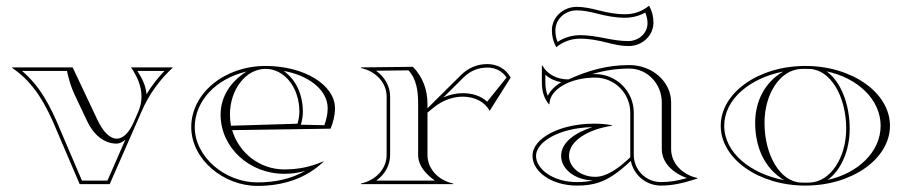

<svg xmlns="http://www.w3.org/2000/svg" viewBox="-20 -631 3110 658"><path d="M356 0 463 -244C491 -311 531 -361 572 -399L571 -400H429C449.5 -370.6 464.9 -336.4 464.9 -300C464.9 -283 461.5 -265.6 453.8 -248L439 -214C421.7 -174.4 401.1 -155.8 380.1 -155.8C357.1 -155.8 333.7 -178.4 314 -220L229 -400H22V-398C98 -347 139 -270 176 -180L253 0ZM409.5 -152.1 348.2 -12H260.9L187.1 -184.6C154.3 -264.3 118 -335.5 55.3 -388H209.4C216.1 -358.3 223 -333.4 236 -306L279.1 -214.9C300.1 -170.5 335.8 -138.8 380.1 -138.8C389.1 -138.8 400.5 -144.4 409.5 -152.1ZM482.1 -308C479.1 -340.2 467.2 -361.4 450.9 -388H543.7C522 -365.4 500.8 -338.9 482.1 -308Z M824.9 -385.8C770.3 -351.4 736 -299.9 736 -238C736 -126.2 833.6 -35.4 953.9 -35.4C979.9 -35.4 1001.9 -38.3 1026.8 -45.6C977.8 -17.9 923.1 -5.9 861.8 -5.9C752.1 -5.9 647.4 -92.5 647.4 -195.6C647.4 -284.8 721.1 -362.2 824.9 -385.8ZM1128 -260C1128 -340 1022.5 -405 890 -405C749.4 -405 635.4 -311.2 635.4 -195.6C635.4 -84.3 746.7 6.1 861.8 6.1C949.8 6.1 1028 -19 1089 -77L1088 -78C1044 -59 1003.3 -50.4 953.9 -50.4C869.8 -50.4 798.4 -107.5 775.6 -185L1113 -190C1122.1 -213.7 1128 -234.8 1128 -260ZM951.9 -387.9C1035.8 -373.5 1103 -323.9 1103 -260C1103 -239.4 1098.3 -220.3 1091.6 -201.9L1011 -203.6C1015.2 -217.5 1018 -232.9 1018 -248C1018 -308.3 992.3 -360.7 951.9 -387.9ZM771.8 -200.1C769.3 -212.3 768 -225 768 -238C768 -324.7 822.7 -395 890 -395C955.1 -395 1006 -330.8 1006 -248C1006 -234.5 1003.4 -220.1 999.5 -207Z M1305 -100C1305 -52.2 1267.9 -13.2 1217 -2V0H1533V-2C1482.1 -13.2 1445 -52.2 1445 -100V-245.1L1467 -263C1498 -288.2 1533.5 -299.7 1566 -299.7C1606.4 -299.7 1642 -281.9 1658 -251L1730 -365C1714.2 -394.8 1684.6 -411.4 1650.2 -411.4C1614.7 -411.4 1584.4 -398.2 1559 -373L1445 -259.8V-274C1445 -323.8 1429.3 -366.7 1395 -402L1217 -400V-398C1267.9 -386.8 1305 -347.8 1305 -300ZM1317 -100V-300C1317 -336.8 1297 -368.7 1268.6 -388.6L1379.9 -389.9C1407.9 -359.2 1413 -318.7 1413 -274V-100C1413 -63.8 1437.8 -35.3 1470.6 -12H1269.4C1298.5 -32.7 1317 -63.9 1317 -100ZM1499.7 -297.2 1567.5 -364.5C1590.9 -387.7 1617.8 -399.4 1650.2 -399.4C1678.5 -399.4 1701.6 -387 1716 -365.2L1649.6 -282.6C1627.9 -302.4 1598.7 -311.7 1566 -311.7C1544.5 -311.7 1521.7 -307 1499.7 -297.2Z M1886.4 -469.2C1910.5 -488.8 1937.5 -498.5 1969.1 -498.5C2001.3 -498.5 2031.2 -492.3 2060.5 -484.9C2086.7 -478.2 2110 -473.2 2134.5 -473.2C2181.3 -473.2 2219.4 -509.1 2219.4 -553.3C2219.4 -574.6 2214.9 -592.8 2204.4 -611.5C2180.3 -591.8 2153.3 -582.2 2121.7 -582.2C2089.5 -582.2 2059.6 -588.3 2030.3 -595.8C2004.1 -602.5 1980.8 -607.5 1956.3 -607.5C1909.5 -607.5 1871.4 -571.6 1871.4 -527.3C1871.4 -506.1 1875.9 -487.9 1886.4 -469.2ZM1890.9 -487.4C1885.6 -500.2 1883.4 -512.5 1883.4 -527.3C1883.4 -564.4 1915.5 -595.5 1956.3 -595.5C1979.1 -595.5 2001.3 -590.8 2027.4 -584.2C2057 -576.6 2088 -570.2 2121.7 -570.2C2147.3 -570.2 2170.9 -576.5 2191.3 -588C2196.4 -575.7 2199.1 -564.5 2199.1 -551.2C2199.1 -517.5 2169.3 -490.2 2132.5 -490.2C2077.3 -490.2 2026.1 -510.5 1969.1 -510.5C1939.8 -510.5 1913.2 -502.2 1890.9 -487.4ZM2140 -245V-92C2098 -52 2058.1 -25 2020 -25C1970.3 -25 1930 -57.3 1930 -97C1930 -149 1996.7 -188 2077 -200V-202C2055.8 -205.7 2037.6 -207.2 2016.1 -207.2C1899.6 -207.2 1805 -157.9 1805 -97C1805 -40.7 1873.1 5 1957 5C1985.3 5 2009.6 2.5 2036 -7C2068.7 -18.7 2100.7 -41 2142 -79.7C2151.4 -31.4 2194 5 2245 5C2289.6 5 2327 -5.4 2370 -19V-21C2318 -32.4 2280 -71.8 2280 -120V-280C2280 -350.7 2215.9 -408 2137 -408C2061.4 -408 1997.8 -390.2 1928.3 -358.9C1890.3 -358.9 1857.1 -374.5 1839 -406H1837V-349C1837 -320.4 1843.3 -295.5 1861 -274H1863C1863 -324.3 1933.2 -365.1 2019.7 -365.1C2086.1 -365.1 2140 -311.3 2140 -245ZM1903.4 -349.1C1882.4 -336.9 1866.2 -321.2 1857.4 -302.6C1851.3 -316.7 1849 -331.5 1849 -349V-374.8C1864.2 -361.3 1883 -352.9 1903.4 -349.1ZM2013 -13C1993.7 -8.5 1976.9 -7 1957 -7C1875.7 -7 1817 -51.3 1817 -97C1817 -144.4 1896.9 -193.2 2009.9 -195.2C1951.4 -176.9 1903 -142.9 1903 -97C1903 -50.6 1952.3 -13 2013 -13ZM2009.1 -376.9C2050.2 -389.3 2091.4 -396 2137 -396C2198.3 -396 2248 -344 2248 -280V-120C2248 -74.5 2284.8 -38.3 2334.4 -20.8C2302.8 -12 2277 -7 2245 -7C2193.7 -7 2152 -48.7 2152 -100V-245C2152 -317.9 2092.7 -377.1 2019.7 -377.1C2016.5 -377.1 2012.6 -377 2009.1 -376.9Z M2816.1 -14.3C2862.9 -47.5 2892 -115.9 2892 -190C2892 -273.3 2862.1 -350.7 2813.1 -386.3C2917.2 -364.5 2998 -291.4 2998 -200C2998 -109.4 2918.7 -36.7 2816.1 -14.3ZM2600 -210C2600 -309.7 2654 -392.1 2725 -394.7C2730.3 -394.9 2734.7 -395 2740 -395C2745.3 -395 2749.7 -394.9 2755 -394.7C2826.4 -392.1 2880 -300.4 2880 -190C2880 -90.3 2826 -7.9 2755 -5.3C2749.7 -5.1 2745.3 -5 2740 -5C2734.7 -5 2730.3 -5.1 2725 -5.3C2653.6 -7.9 2600 -99.6 2600 -210ZM2450 -200C2450 -86.8 2579.9 5 2740 5C2900.1 5 3030 -86.8 3030 -200C3030 -313.2 2900.1 -405 2740 -405C2579.9 -405 2450 -313.2 2450 -200ZM2666.9 -13.7C2552.2 -35.5 2462 -107.8 2462 -200C2462 -291.5 2550.7 -363.3 2663.9 -385.7C2601.1 -349 2568 -284.5 2568 -210C2568 -127.2 2599.7 -54.3 2666.9 -13.7Z"/></svg>

Font: Sortefax
Style: Medium
Weight: 500
Designer: gluk
Foundry: gluk
Version: Version 0.261